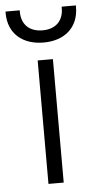

<svg xmlns="http://www.w3.org/2000/svg" viewBox="-72 -720 379 753"><g transform="rotate(-5 117.5 -344.0)"><path d="M88 0H148V-486H88ZM-21 -682C-21 -600 36 -554 118 -554C199 -554 256 -600 256 -682V-688H200V-682C200 -635 172 -602 118 -602C63 -602 35 -635 35 -682V-688H-21Z"/></g></svg>

Font: Meta Space Light
Style: Regular
Weight: 300
Designer: Meta Pool / Florian Karsten
Foundry: Meta Pool / Florian Karsten
Version: Version 2.000;Glyphs 3.1.1 (3137)